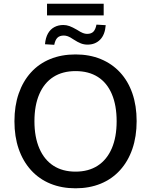

<svg xmlns="http://www.w3.org/2000/svg" viewBox="-20 -1008 815 1037"><path d="M388 9Q313 9 252 -16Q191 -41 147.5 -89Q104 -137 81 -203.5Q58 -270 58 -353Q58 -436 81 -502.5Q104 -569 147 -616.5Q190 -664 251 -689Q312 -714 388 -714Q463 -714 524 -689Q585 -664 628.5 -617Q672 -570 695 -503.5Q718 -437 718 -354Q718 -271 695 -204Q672 -137 628.5 -89Q585 -41 524 -16Q463 9 388 9ZM388 -81Q458 -81 507.5 -113Q557 -145 583.5 -206Q610 -267 610 -353Q610 -439 584 -500Q558 -561 508.5 -592.5Q459 -624 388 -624Q318 -624 268.5 -592.5Q219 -561 192.5 -500Q166 -439 166 -353Q166 -268 192.5 -206.5Q219 -145 268.5 -113Q318 -81 388 -81ZM234 -925V-988H540V-925ZM453 -767Q434 -767 417 -773.5Q400 -780 377 -795Q358 -808 346.5 -812Q335 -816 325 -816Q302 -816 290 -804Q278 -792 273 -766L223 -769Q226 -804 239 -827Q252 -850 273.5 -861.5Q295 -873 322 -873Q339 -873 355.5 -867Q372 -861 396 -847Q416 -834 428 -829.5Q440 -825 450 -825Q473 -825 484.5 -837Q496 -849 501 -875L551 -872Q547 -820 520.5 -793.5Q494 -767 453 -767Z"/></svg>

Font: Nunito Sans 12pt ExtraLight 12pt SemiBold
Style: Regular
Weight: 600
Version: Version 3.101;gftools[0.9.27]